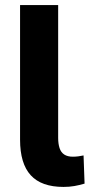

<svg xmlns="http://www.w3.org/2000/svg" viewBox="-20 -725 365 756"><path d="M230 11Q143 11 101 -35Q59 -81 59 -175V-705H209V-182Q209 -159 214.5 -142Q220 -125 233 -116.5Q246 -108 267 -108Q278 -108 289 -109.5Q300 -111 309 -113L313 -2Q293 4 273 7.5Q253 11 230 11Z"/></svg>

Font: Nunito Sans 10pt SemiCondensed ExtraBold
Style: Regular
Weight: 800
Width: 4
Designer: Vernon Adams
Foundry: Vernon Adams
Version: Version 3.101;gftools[0.9.27]